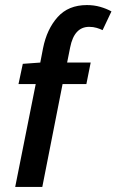

<svg xmlns="http://www.w3.org/2000/svg" viewBox="-20 -738 460 758"><path d="M40 0 121 -406H53L70 -486L139 -491L150 -548Q165 -623 207.5 -670.5Q250 -718 323 -718Q351 -718 375.5 -711Q400 -704 420 -693L385 -619Q375 -624 361.5 -628Q348 -632 332 -632Q273 -632 257 -551L245 -491H338L321 -406H227L147 0Z"/></svg>

Font: Source Sans 3 Semibold
Style: Italic
Weight: 600
Italic angle: -11°
Designer: Paul D. Hunt
Foundry: Adobe
Version: Version 3.052;hotconv 1.1.0;makeotfexe 2.6.0